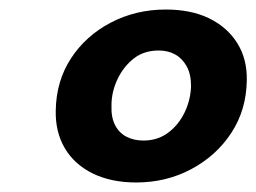

<svg xmlns="http://www.w3.org/2000/svg" viewBox="-20 -732 538 403"><path d="M266 -349Q213 -349 174.5 -368Q136 -387 116 -421Q96 -455 97 -500Q98 -562 129 -609.5Q160 -657 212.5 -684.5Q265 -712 328 -712Q381 -712 419 -693.5Q457 -675 478 -641.5Q499 -608 498 -563Q497 -501 465.5 -453Q434 -405 381.5 -377Q329 -349 266 -349ZM281 -437Q311 -437 333 -453.5Q355 -470 367.5 -496Q380 -522 381 -551Q381 -576 372 -592.5Q363 -609 348 -617.5Q333 -626 313 -626Q282 -626 260.5 -609Q239 -592 226.5 -565.5Q214 -539 214 -511Q213 -486 221.5 -469.5Q230 -453 245.5 -445Q261 -437 281 -437Z"/></svg>

Font: DM Sans 20pt Black
Style: Italic
Weight: 900
Italic angle: -10°
Version: Version 4.004;gftools[0.9.30]